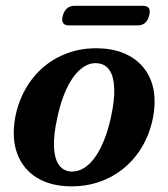

<svg xmlns="http://www.w3.org/2000/svg" viewBox="-20 -644 592 676"><path d="M324 -474Q394 -473 442.5 -443.2Q491 -413.5 511.8 -359.8Q532.5 -306 519 -231.5Q508.5 -176.5 482.5 -131Q456.5 -85.5 417.8 -53.2Q379 -21 330.5 -4Q282 13 226.5 12Q157.5 11 109.5 -18.5Q61.5 -48 41 -102Q20.5 -156 33.5 -230Q44 -285.5 70 -331Q96 -376.5 134.2 -408.8Q172.5 -441 220.8 -458Q269 -475 324 -474ZM225 -40.5Q243 -38.5 260.5 -45Q278 -51.5 294.2 -66.8Q310.5 -82 324.5 -105.5Q338.5 -129 350.2 -160.5Q362 -192 370.5 -231Q384 -292 382.2 -333.2Q380.5 -374.5 366 -396.2Q351.5 -418 325.5 -421Q307.5 -423.5 290.5 -416.8Q273.5 -410 257.5 -394.8Q241.5 -379.5 227.5 -356.2Q213.5 -333 202 -301.5Q190.5 -270 182 -230.5Q168.5 -170 170 -128.8Q171.5 -87.5 185.8 -65.8Q200 -44 225 -40.5ZM201 -589Q206 -606.5 216.5 -615Q227 -623.5 242 -623.5H483.5Q498.5 -623.5 504.2 -615.2Q510 -607 505 -589Q500.5 -571 490 -562.8Q479.5 -554.5 464.5 -554.5H222.5Q208 -554.5 202.2 -563Q196.5 -571.5 201 -589Z"/></svg>

Font: Fraunces SemiBold
Style: Italic
Weight: 600
Italic angle: -16°
Version: Version 1.000;[b76b70a41]